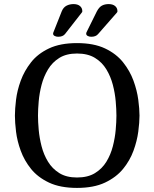

<svg xmlns="http://www.w3.org/2000/svg" viewBox="-20 -920 756 940"><path d="M663 -354Q663 -321 657 -275.5Q651 -230 633.5 -182Q616 -134 582.5 -93Q549 -52 494 -26Q439 0 357 0Q275 0 220 -26Q165 -52 132 -93Q99 -134 81.5 -182Q64 -230 58.5 -275.5Q53 -321 53 -354Q53 -386 58.5 -431.5Q64 -477 81.5 -525Q99 -573 132 -615Q165 -657 220 -683Q275 -709 357 -709Q439 -709 494 -683Q549 -657 582.5 -615Q616 -573 633.5 -525Q651 -477 657 -431.5Q663 -386 663 -354ZM550 -354Q550 -384 546.5 -424Q543 -464 532.5 -504.5Q522 -545 501 -580Q480 -615 445 -636.5Q410 -658 357 -658Q305 -658 270.5 -636.5Q236 -615 215 -580Q194 -545 183.5 -504.5Q173 -464 169.5 -424Q166 -384 166 -354Q166 -324 169.5 -284.5Q173 -245 183.5 -204Q194 -163 215 -128.5Q236 -94 270.5 -72.5Q305 -51 357 -51Q410 -51 445 -72.5Q480 -94 501 -128.5Q522 -163 532.5 -204Q543 -245 546.5 -284.5Q550 -324 550 -354ZM298 -753Q287 -740 265 -740Q255 -740 247.5 -744Q240 -748 240 -755Q240 -757 240.5 -759Q241 -761 242 -763L282 -864Q290 -884 305.5 -892Q321 -900 340 -900Q360 -900 371.5 -890.5Q383 -881 383 -865Q383 -861 380 -858ZM460 -753Q449 -740 427 -740Q417 -740 409.5 -744Q402 -748 402 -755Q402 -757 402.5 -759Q403 -761 404 -763L454 -864Q465 -885 479 -892.5Q493 -900 512 -900Q532 -900 543.5 -890.5Q555 -881 555 -865Q555 -861 552 -858Z"/></svg>

Font: Marmelad
Style: Regular
Weight: 400
Designer: Manvel Shmavonyan
Foundry: Cyreal
Version: Version 1.110; ttfautohint (v1.8.4.7-5d5b)